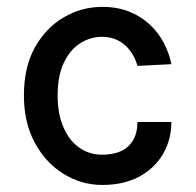

<svg xmlns="http://www.w3.org/2000/svg" viewBox="-20 -524 570 558"><path d="M277 13.5Q217 13.5 165 -18.5Q113 -50.5 81.2 -109Q49.5 -167.5 49.5 -246Q49.5 -328.5 81.2 -385.8Q113 -443 165 -473.5Q217 -504 277 -504Q321.5 -504 356 -490Q390.5 -476 415.5 -452.5Q440.5 -429 456.2 -399Q472 -369 478 -337.5L379.5 -332.5Q369 -370.5 342 -393.8Q315 -417 276 -417Q243 -417 213.5 -398.5Q184 -380 165.8 -342.2Q147.5 -304.5 147.5 -246Q147.5 -192.5 164.5 -153.8Q181.5 -115 210.5 -94.8Q239.5 -74.5 276 -74.5Q328 -74.5 353.8 -99.8Q379.5 -125 379.5 -169.5H478Q478 -118 453.8 -76.5Q429.5 -35 384.8 -10.8Q340 13.5 277 13.5Z"/></svg>

Font: Betinya Sans Medium
Style: Regular
Weight: 500
Designer: Jonathan Pinhorn
Version: Version 2.001;December 9, 2019;FontCreator 12.0.0.2547 64-bi